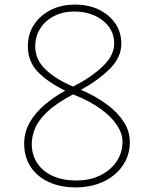

<svg xmlns="http://www.w3.org/2000/svg" viewBox="-20 -799 675 834"><path d="M85 -175Q85 -225 109 -267Q133 -309 173.5 -343.5Q214 -378 263 -405Q183 -445 142 -489.5Q101 -534 101 -598Q101 -651 127.5 -691.5Q154 -732 200 -755.5Q246 -779 306 -779Q365 -779 410 -757Q455 -735 481 -697Q507 -659 507 -609Q507 -550 457.5 -500.5Q408 -451 332 -409Q396 -381 443.5 -346Q491 -311 517.5 -270Q544 -229 544 -181Q544 -138 526.5 -102.5Q509 -67 477.5 -40.5Q446 -14 403 0.5Q360 15 309 15Q242 15 191.5 -8.5Q141 -32 113 -74.5Q85 -117 85 -175ZM118 -173Q118 -126 142 -90Q166 -54 209.5 -34.5Q253 -15 311 -15Q370 -15 415 -37Q460 -59 486 -97Q512 -135 512 -183Q512 -219 488 -255.5Q464 -292 416.5 -326.5Q369 -361 297 -389Q224 -350 185.5 -313.5Q147 -277 132.5 -242Q118 -207 118 -173ZM298 -423Q376 -463 426 -510.5Q476 -558 476 -610Q476 -651 453.5 -682Q431 -713 392 -731Q353 -749 303 -749Q254 -749 215.5 -729.5Q177 -710 155 -675.5Q133 -641 133 -597Q133 -539 179 -496Q225 -453 298 -423Z"/></svg>

Font: Playpen Sans Thin
Style: Regular
Weight: 250
Designer: Laura Meseguer, Veronika Burian, José Scaglione
Foundry: TypeTogether
Version: Version 1.001